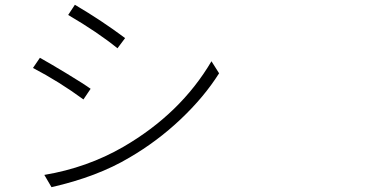

<svg xmlns="http://www.w3.org/2000/svg" viewBox="-20 -775 1540 810"><path d="M295.9 -754.9Q410.2 -687.5 507.8 -614.3L475.6 -571.3Q392.6 -638.7 267.6 -711.9ZM167 -37.1Q347.7 -67.4 500 -155.3Q742.2 -295.9 872.1 -516.6L904.3 -465.8Q840.8 -365.2 742.2 -272Q643.6 -178.7 526.4 -110.4Q390.6 -29.3 197.3 14.6ZM148.4 -531.2Q190.4 -507.8 262.2 -464.4Q334 -420.9 362.3 -400.4L332 -355.5Q229.5 -430.7 119.1 -488.3Z"/></svg>

Font: Bpmf Zihi Sans Light
Style: Light
Weight: 300
Foundry: But Ko
Version: Version 1.320